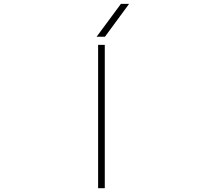

<svg xmlns="http://www.w3.org/2000/svg" viewBox="-20 -988 1040 1010"><path d="M496.1 2V-752H531.2V2ZM532.2 -794.9H488.3L616.2 -967.8H659.2Z"/></svg>

Font: Gen Shin Gothic Monospace ExtraLight
Style: Regular
Weight: 200
Designer: [Source Han Sans]
Ryoko NISHIZUKA  (kana & ideographs); Paul D. Hunt (Latin, Greek & Cyrillic); Wenlong ZHANG  (bopomofo
Version: Version 1.002.20150607